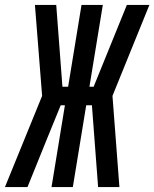

<svg xmlns="http://www.w3.org/2000/svg" viewBox="-57 -755 623 775"><path d="M425 0H339L314 -330H291L237 0H151L205 -330H188L128 -183L54 0H-37L113 -368L84 -735H170L195 -405H218L272 -735H358L304 -405H321L455 -735H546L397 -368Z"/></svg>

Font: Iosevka SS18 Medium
Style: Italic
Weight: 500
Italic angle: -9°
Monospace: yes
Designer: Belleve Invis
Foundry: Belleve Invis
Version: Version 25.1.1; ttfautohint (v1.8.4)